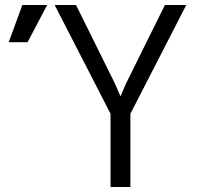

<svg xmlns="http://www.w3.org/2000/svg" viewBox="-20 -753 800 773"><path d="M200 -733 425 -295V0H505V-295L730 -733H644L487 -416L465 -365L443 -416L286 -733ZM15 -583H91L170 -733H70Z"/></svg>

Font: Kreadon Medium
Style: Regular
Weight: 500
Designer: kohakuno
Foundry: StudioGnu
Version: Version 1.000;Glyphs 3.1.2 (3151)